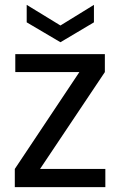

<svg xmlns="http://www.w3.org/2000/svg" viewBox="-20 -771 495 791"><path d="M412 -474 145 -75H414V0H41V-75L307 -474H43V-548H412ZM367 -751V-679L229 -597L90 -679V-751L229 -666Z"/></svg>

Font: Poppins
Style: Regular
Weight: 400
Designer: Ninad Kale (Devanagari), Jonny Pinhorn (Latin)
Foundry: Indian Type Foundry
Version: Version 3.002 2017